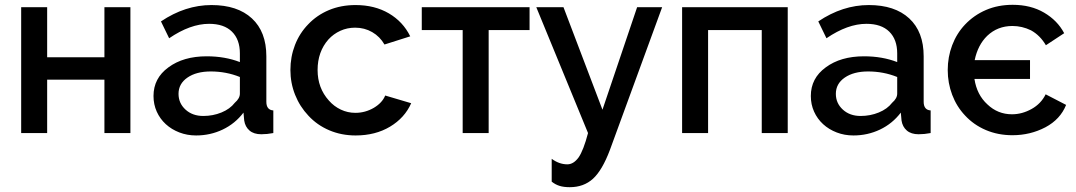

<svg xmlns="http://www.w3.org/2000/svg" viewBox="-20 -553 4474 798"><path d="M68 -523V0H176V-222H414V0H522V-523H414V-315H176V-523Z M992 -85 995 -52Q999 -26 1017 -10.5Q1035 5 1066 5Q1090 5 1116 0V-94Q1087 -96 1087 -130V-319Q1087 -421 1027 -476.5Q967 -532 859 -532Q750 -532 649 -464L683 -394Q771 -454 849 -454Q911 -454 944 -421.5Q977 -389 977 -331V-295Q915 -319 839 -319Q742 -319 680 -273Q618 -228 618 -154Q618 -119 631.5 -89Q645 -59 669 -37Q693 -15 725.5 -2.5Q758 10 795 10Q854 10 905.5 -14.5Q957 -39 992 -85ZM722 -163Q722 -205 759 -230.5Q796 -256 856 -256Q920 -256 977 -233V-164Q977 -144 956 -126Q936 -100 900.5 -85.5Q865 -71 825 -71Q780 -71 751 -97.5Q722 -124 722 -163Z M1262 -72Q1298 -33 1348.5 -11.5Q1399 10 1458 10Q1540 10 1601 -26.5Q1662 -63 1689 -124L1581 -156Q1569 -126 1534 -105Q1498 -84 1457 -84Q1425 -84 1396.5 -97.5Q1368 -111 1347 -135Q1300 -187 1300 -262Q1300 -338 1345 -389Q1366 -412 1394.5 -425Q1423 -438 1456 -438Q1495 -438 1527 -419.5Q1559 -401 1578 -368L1685 -402Q1655 -463 1596 -497.5Q1537 -532 1458 -532Q1397 -532 1347 -511Q1297 -490 1261 -452Q1225 -415 1206 -366Q1187 -317 1187 -262Q1187 -208 1206.5 -159Q1226 -110 1262 -72Z M2181 -428V-523H1733V-428H1903V0H2011V-428Z M2348 225Q2406 225 2444.5 190Q2483 155 2515 70L2732 -523H2628L2484 -97L2322 -523H2209L2424 0Q2405 72 2385 101Q2364 130 2338 130Q2304 130 2273 107V202Q2288 214 2305.5 219.5Q2323 225 2348 225Z M2815 -523V0H2923V-428H3146V0H3254V-523Z M3724 -85 3727 -52Q3731 -26 3749 -10.5Q3767 5 3798 5Q3822 5 3848 0V-94Q3819 -96 3819 -130V-319Q3819 -421 3759 -476.5Q3699 -532 3591 -532Q3482 -532 3381 -464L3415 -394Q3503 -454 3581 -454Q3643 -454 3676 -421.5Q3709 -389 3709 -331V-295Q3647 -319 3571 -319Q3474 -319 3412 -273Q3350 -228 3350 -154Q3350 -119 3363.5 -89Q3377 -59 3401 -37Q3425 -15 3457.5 -2.5Q3490 10 3527 10Q3586 10 3637.5 -14.5Q3689 -39 3724 -85ZM3454 -163Q3454 -205 3491 -230.5Q3528 -256 3588 -256Q3652 -256 3709 -233V-164Q3709 -144 3688 -126Q3668 -100 3632.5 -85.5Q3597 -71 3557 -71Q3512 -71 3483 -97.5Q3454 -124 3454 -163Z M4325 -24Q4387 -57 4411 -117L4326 -161Q4307 -122 4267.5 -100Q4228 -78 4186 -78Q4127 -78 4084 -119Q4040 -159 4030 -225H4261V-303H4031Q4044 -366 4083 -404Q4126 -445 4188 -445Q4228 -445 4265 -427Q4303 -406 4327 -365L4403 -415Q4375 -468 4319.5 -500.5Q4264 -533 4189 -533Q4128 -533 4078 -511.5Q4028 -490 3991 -451Q3956 -414 3937.5 -365Q3919 -316 3919 -262Q3919 -208 3937.5 -159Q3956 -110 3991 -73Q4027 -34 4077.5 -12.5Q4128 9 4188 9Q4262 9 4325 -24Z"/></svg>

Font: RT Raleway SemiBold
Style: Regular
Weight: 400
Designer: Matt McInerney, Pablo Impallari, Rodrigo Fuenzalida — Edited by Milan Moffatt in April 2016
Foundry: Matt McInerney, Pablo Impallari, Rodrigo Fuenzalida — Edited by Milan Moffatt in April 2016
Version: Version 3.001